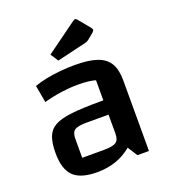

<svg xmlns="http://www.w3.org/2000/svg" viewBox="-134 -816 817 924"><g transform="rotate(-20 275.0 -353.5)"><path d="M206 11Q122 11 85 -25Q48 -61 48 -144Q48 -194 59.5 -225.5Q71 -257 100.5 -274Q130 -291 186 -297.5Q242 -304 332 -304H381V-231H239Q193 -231 177 -219.5Q161 -208 161 -176V-79H273Q318 -79 334.5 -90.5Q351 -102 351 -132V-407Q319 -417 261 -417Q221 -417 177 -411Q133 -405 86 -392L70 -480Q98 -490 132.5 -497Q167 -504 205 -507.5Q243 -511 279 -511Q350 -511 392.5 -496.5Q435 -482 454.5 -449.5Q474 -417 474 -363V0H415L383 -50Q311 11 206 11ZM213 -558 187 -598 347 -714Q353 -718 356 -718Q361 -718 366 -712L414 -654Q421 -645 421 -641Q421 -635 413 -628L384 -604Q379 -600 374.5 -597.5Q370 -595 361 -593Z"/></g></svg>

Font: Changa ExtraLight Medium
Style: Regular
Weight: 500
Version: Version 3.002; ttfautohint (v1.8.2)